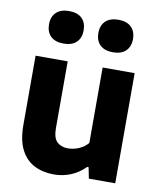

<svg xmlns="http://www.w3.org/2000/svg" viewBox="-88 -860 782 939"><g transform="rotate(10 303.0 -390.0)"><path d="M243.5 9.5Q189 9.5 146.5 -11.8Q104 -33 79.5 -80Q55 -127 55 -204.5V-547H214.5V-215.5Q214.5 -166 235.2 -147Q256 -128 289.5 -128Q306 -128 324.2 -132.8Q342.5 -137.5 359 -147.5Q375.5 -157.5 388 -172.5V-547H547V0H416L405 -55H398Q367 -23.5 327.5 -7Q288 9.5 243.5 9.5ZM424 -629Q382.5 -629 360.2 -650.5Q338 -672 338 -709.5Q338 -747.5 360.2 -769Q382.5 -790.5 424 -790.5Q465.5 -790.5 487.8 -769Q510 -747.5 510 -709.5Q510 -672 487.8 -650.5Q465.5 -629 424 -629ZM179 -629Q137.5 -629 115.2 -650.5Q93 -672 93 -709.5Q93 -747.5 115.2 -769Q137.5 -790.5 179 -790.5Q221 -790.5 243 -769Q265 -747.5 265 -709.5Q265 -672 243 -650.5Q221 -629 179 -629Z"/></g></svg>

Font: Encode Sans Condensed Thin
Style: Bold
Weight: 700
Version: Version 3.002